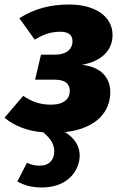

<svg xmlns="http://www.w3.org/2000/svg" viewBox="-42 -571 549 853"><path d="M322 -283C411 -299 458 -349 458 -415C458 -501 377 -551 265 -551C179 -551 108 -531 44 -490L112 -395C150 -417 181 -430 226 -430C260 -430 280 -418 280 -387C280 -352 252 -328 202 -328H140L114 -217H200C251 -217 268 -197 268 -167C268 -132 242 -106 185 -106C141 -106 105 -116 61 -145L-22 -48C22 -12 78 11 150 17C187 47 199 74 199 101C199 138 178 165 134 165C109 165 93 159 78 152L35 235C64 252 100 262 143 262C264 262 312 182 312 120C312 76 288 42 247 16C392 0 448 -80 448 -161C448 -227 406 -274 322 -283Z"/></svg>

Font: Fira Sans ExtraBold
Style: Italic
Weight: 800
Italic angle: -8°
Designer: bBox Type GmbH & Carrois Corporate GbR & Edenspiekermann AG
Foundry: bBox Type GmbH & Carrois Corporate GbR & Edenspiekermann AG
Version: Version 4.301;PS 004.301;hotconv 1.0.88;makeotf.lib2.5.64775